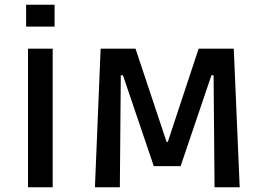

<svg xmlns="http://www.w3.org/2000/svg" viewBox="-20 -789 1109 809"><path d="M98 0V-584H202V0ZM90 -677V-769H210V-677Z M380 0 404 -584H551L682 -191H687L817 -584H965L990 0H884L880 -472H871L741 -89H628L498 -472H489L485 0Z"/></svg>

Font: Ruda SemiBold
Style: Regular
Weight: 600
Designer: Mariela Monsalve and Angelina Sanchez
Foundry: Mariela Monsalve and Angelina Sanchez
Version: Version 2.001